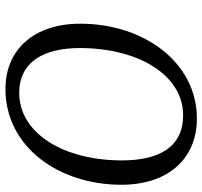

<svg xmlns="http://www.w3.org/2000/svg" viewBox="-39 -685 738 700"><g transform="rotate(90 330.0 -335.0)"><path d="M304.8 14.1C514.6 14.1 653.6 -179 653.6 -408.8C653.6 -576.9 560.3 -683.8 412.2 -683.8C207.4 -683.8 66.4 -490.6 66.4 -259C66.4 -89.5 160.8 14.1 304.8 14.1ZM318.8 -36.1C205.7 -36.1 155.2 -125.4 155.2 -257.2C155.2 -471.2 254.1 -633.6 400.3 -633.6C515.3 -633.6 564.8 -547.2 564.8 -410.6C564.8 -197.6 465.9 -36.1 318.8 -36.1Z"/></g></svg>

Font: Source Serif Variable
Style: Italic
Weight: 389
Italic angle: -12°
Designer: Frank Grießhammer
Foundry: Adobe Systems Incorporated
Version: Version 3.001;hotconv 1.0.111;makeotfexe 2.5.65597